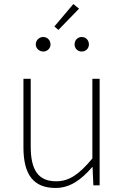

<svg xmlns="http://www.w3.org/2000/svg" viewBox="-20 -917 617 950"><path d="M255 13C328 13 383 -29 436 -90H438L442 0H473V-527H437V-133C372 -55 323 -20 258 -20C169 -20 132 -76 132 -192V-527H96V-188C96 -51 147 13 255 13ZM269 -769 371 -874 343 -897 249 -786ZM194 -662C214 -662 230 -678 230 -697C230 -718 214 -734 194 -734C174 -734 157 -718 157 -697C157 -678 174 -662 194 -662ZM384 -662C405 -662 420 -678 420 -697C420 -718 405 -734 384 -734C364 -734 349 -718 349 -697C349 -678 364 -662 384 -662Z"/></svg>

Font: Source Han Sans CN ExtraLight
Style: Regular
Weight: 250
Designer: Ryoko NISHIZUKA (kana & ideographs); Paul D. Hunt (Latin, Greek & Cyrillic); Wenlong ZHANG (bopomofo); Sandoll Communica
Foundry: Adobe Systems Incorporated
Version: Version 1.004;PS 1.004;hotconv 16.6.51;makeotf.lib2.5.65220